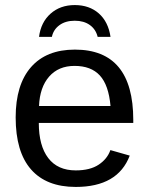

<svg xmlns="http://www.w3.org/2000/svg" viewBox="-20 -736 596 766"><path d="M134.8 -245.6Q134.8 -154.8 172.4 -105.5Q210 -56.2 282.2 -56.2Q339.4 -56.2 373.8 -79.1Q408.2 -102.1 420.4 -137.2L497.6 -115.2Q450.2 9.8 282.2 9.8Q165 9.8 103.8 -60.1Q42.5 -129.9 42.5 -267.6Q42.5 -398.4 103.8 -468.3Q165 -538.1 278.8 -538.1Q511.7 -538.1 511.7 -257.3V-245.6ZM420.9 -313Q413.6 -396.5 378.4 -434.8Q343.3 -473.1 277.3 -473.1Q213.4 -473.1 176 -430.4Q138.7 -387.7 135.7 -313ZM278.3 -715.8Q336.4 -715.8 374.3 -682.4Q412.1 -648.9 420.9 -588.9H369.6Q362.3 -619.1 338.4 -636.2Q314.5 -653.3 278.3 -653.3Q241.2 -653.3 217 -635.5Q192.9 -617.7 187 -588.9H135.7Q143.1 -647 181.6 -681.4Q220.2 -715.8 278.3 -715.8Z"/></svg>

Font: Liberation Sans
Style: Regular
Weight: 400
Designer: Steve Matteson
Foundry: Ascender Corporation
Version: Version 2.00.1